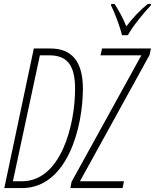

<svg xmlns="http://www.w3.org/2000/svg" viewBox="-20 -962 793 982"><path d="M604 -782H634C661 -831 716 -897 751 -934L753 -942H736C694 -908 655 -866 626 -827C609 -871 584 -914 566 -942H549L548 -934C565 -902 595 -822 604 -782ZM2 0H92C325 0 404 -312 404 -508C404 -652 344 -714 237 -714H153ZM340 0H607L614 -35H389L745 -681L752 -714H502L494 -679H703L346 -32ZM93 -35H46L184 -679H231C319 -679 364 -635 364 -507C364 -322 291 -35 93 -35Z"/></svg>

Font: Noto Sans ExtraCondensed ExtraLight
Style: Italic
Weight: 200
Width: 2
Italic angle: -12°
Designer: Monotype Design Team
Foundry: Monotype Imaging Inc.
Version: Version 2.013